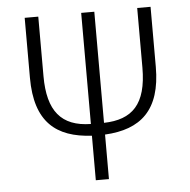

<svg xmlns="http://www.w3.org/2000/svg" viewBox="-51 -765 808 816"><g transform="rotate(-5 352.5 -357.0)"><path d="M325 0H381V-190C534 -198 621 -273 621 -458V-714H564V-460C564 -302 501 -243 381 -240V-714H325V-240C199 -242 142 -311 142 -460V-714H84V-458C84 -269 173 -198 325 -190Z"/></g></svg>

Font: Noto Sans SemiCondensed Light
Style: Regular
Weight: 300
Width: 4
Designer: Monotype Design Team
Foundry: Monotype Imaging Inc.
Version: Version 2.013